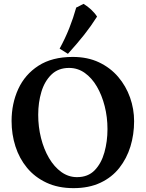

<svg xmlns="http://www.w3.org/2000/svg" viewBox="-20 -965 755 995"><path d="M357 -670Q434 -670 493 -642Q552 -614 592.5 -566.5Q633 -519 654 -459.5Q675 -400 675 -337Q675 -268 656 -206Q637 -144 598.5 -95Q560 -46 500.5 -18Q441 10 361 10Q281 10 220.5 -18.5Q160 -47 120 -95.5Q80 -144 60 -206.5Q40 -269 40 -338Q40 -428 74.5 -503.5Q109 -579 179.5 -624.5Q250 -670 357 -670ZM537 -296Q537 -358 522.5 -415Q508 -472 482 -516.5Q456 -561 419.5 -587Q383 -613 338 -613Q282 -613 246.5 -578.5Q211 -544 194.5 -489Q178 -434 178 -370Q178 -308 192.5 -250Q207 -192 234 -146Q261 -100 298 -73.5Q335 -47 379 -47Q436 -47 470.5 -82.5Q505 -118 521 -175Q537 -232 537 -296ZM413 -945Q433 -933 451.5 -916Q470 -899 483 -879Q452 -830 416 -784.5Q380 -739 332 -686L289 -713Q318 -766 339 -819Q360 -872 375 -926Q383 -929 393.5 -935Q404 -941 413 -945Z"/></svg>

Font: Alkalami
Style: Regular
Weight: 400
Designer: Becca Hirsbrunner Spalinger
Foundry: SIL International
Version: Version 2.000